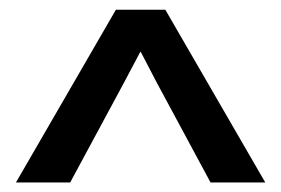

<svg xmlns="http://www.w3.org/2000/svg" viewBox="-20 -855 576 394"><path d="M12.7 -480.5 217.8 -835H319.3L524.4 -480.5H412.1L302.7 -683.6L268.6 -749L267.6 -748L232.4 -681.6L124 -480.5Z"/></svg>

Font: Gothic A1 SemiBold
Style: Regular
Weight: 600
Version: Version 2.50